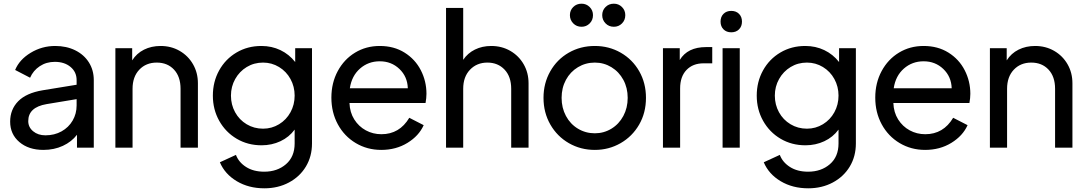

<svg xmlns="http://www.w3.org/2000/svg" viewBox="-20 -800 5875 1040"><path d="M35 -141Q35 -207 78.5 -251.5Q122 -296 211 -311L395 -341V-366Q395 -410 362 -437.5Q329 -465 277 -465Q231 -465 195.5 -441.5Q160 -418 143 -379L62 -421Q85 -477 146 -514Q207 -551 279 -551Q340 -551 387.5 -527.5Q435 -504 461.5 -462Q488 -420 488 -366V0H397V-70Q368 -32 320.5 -10Q273 12 215 12Q135 12 85 -30.5Q35 -73 35 -141ZM226 -67Q275 -67 313.5 -88.5Q352 -110 373.5 -147Q395 -184 395 -229V-263L232 -236Q133 -219 133 -144Q133 -111 159.5 -89Q186 -67 226 -67Z M605 -539H696V-473Q720 -511 760 -531Q800 -551 850 -551Q907 -551 953 -524.5Q999 -498 1025.5 -452Q1052 -406 1052 -349V0H958V-319Q958 -385 922.5 -423Q887 -461 829 -461Q771 -461 734.5 -422.5Q698 -384 698 -319V0H605Z M1171 79 1258 39Q1273 79 1313 104.5Q1353 130 1411 130Q1482 130 1529 89.5Q1576 49 1576 -23V-98Q1546 -57 1499 -35Q1452 -13 1397 -13Q1322 -13 1262 -48.5Q1202 -84 1167.5 -145.5Q1133 -207 1133 -282Q1133 -357 1167 -418.5Q1201 -480 1261 -515.5Q1321 -551 1396 -551Q1452 -551 1499 -528.5Q1546 -506 1579 -464V-539H1670V-23Q1670 47 1637 102Q1604 157 1545 188.5Q1486 220 1412 220Q1327 220 1262.5 181.5Q1198 143 1171 79ZM1405 -103Q1452 -103 1491.5 -127Q1531 -151 1553.5 -192Q1576 -233 1576 -282Q1576 -331 1553.5 -372Q1531 -413 1491.5 -437Q1452 -461 1405 -461Q1356 -461 1316.5 -437Q1277 -413 1254 -372Q1231 -331 1231 -282Q1231 -233 1253.5 -192Q1276 -151 1316 -127Q1356 -103 1405 -103Z M1775 -271Q1775 -351 1809.5 -415Q1844 -479 1903.5 -515Q1963 -551 2037 -551Q2114 -551 2171.5 -515Q2229 -479 2259.5 -419.5Q2290 -360 2290 -292Q2290 -269 2285 -242H1873Q1875 -191 1899 -153Q1923 -115 1961.5 -94Q2000 -73 2046 -73Q2144 -73 2197 -162L2275 -122Q2249 -64 2187 -26Q2125 12 2045 12Q1969 12 1907 -25Q1845 -62 1810 -126.5Q1775 -191 1775 -271ZM2189 -322Q2187 -385 2143.5 -426.5Q2100 -468 2037 -468Q1975 -468 1930 -428.5Q1885 -389 1875 -322Z M2396 -757H2489V-476Q2513 -512 2552.5 -531.5Q2592 -551 2641 -551Q2698 -551 2744 -524.5Q2790 -498 2816.5 -452Q2843 -406 2843 -349V0H2749V-319Q2749 -385 2713 -423Q2677 -461 2620 -461Q2563 -461 2526 -422.5Q2489 -384 2489 -319V0H2396Z M2924 -270Q2924 -349 2960.5 -413.5Q2997 -478 3060.5 -514.5Q3124 -551 3202 -551Q3279 -551 3342.5 -514.5Q3406 -478 3442.5 -414Q3479 -350 3479 -270Q3479 -189 3442 -125Q3405 -61 3341.5 -24.5Q3278 12 3202 12Q3125 12 3061.5 -24.5Q2998 -61 2961 -125.5Q2924 -190 2924 -270ZM3202 -78Q3251 -78 3292 -103Q3333 -128 3356.5 -172Q3380 -216 3380 -270Q3380 -324 3356.5 -367.5Q3333 -411 3292 -436Q3251 -461 3202 -461Q3152 -461 3110.5 -436Q3069 -411 3045.5 -367.5Q3022 -324 3022 -270Q3022 -216 3045.5 -172Q3069 -128 3110.5 -103Q3152 -78 3202 -78ZM3067 -718Q3067 -744 3085 -762Q3103 -780 3130 -780Q3156 -780 3174 -762Q3192 -744 3192 -718Q3192 -691 3174 -673Q3156 -655 3130 -655Q3103 -655 3085 -673.5Q3067 -692 3067 -718ZM3305 -780Q3331 -780 3349 -762Q3367 -744 3367 -718Q3367 -691 3349 -673Q3331 -655 3305 -655Q3278 -655 3260 -673.5Q3242 -692 3242 -718Q3242 -744 3260 -762Q3278 -780 3305 -780Z M3571 -539H3662V-475Q3704 -545 3805 -545H3838V-457H3791Q3733 -457 3698.5 -421Q3664 -385 3664 -321V0H3571Z M3894 -539H3987V0H3894ZM3941 -741Q3967 -741 3983 -725Q3999 -709 3999 -683Q3999 -657 3983 -641Q3967 -625 3941 -625Q3915 -625 3899 -641Q3883 -657 3883 -683Q3883 -709 3899 -725Q3915 -741 3941 -741Z M4117 79 4204 39Q4219 79 4259 104.5Q4299 130 4357 130Q4428 130 4475 89.5Q4522 49 4522 -23V-98Q4492 -57 4445 -35Q4398 -13 4343 -13Q4268 -13 4208 -48.5Q4148 -84 4113.5 -145.5Q4079 -207 4079 -282Q4079 -357 4113 -418.5Q4147 -480 4207 -515.5Q4267 -551 4342 -551Q4398 -551 4445 -528.5Q4492 -506 4525 -464V-539H4616V-23Q4616 47 4583 102Q4550 157 4491 188.5Q4432 220 4358 220Q4273 220 4208.5 181.5Q4144 143 4117 79ZM4351 -103Q4398 -103 4437.5 -127Q4477 -151 4499.5 -192Q4522 -233 4522 -282Q4522 -331 4499.5 -372Q4477 -413 4437.5 -437Q4398 -461 4351 -461Q4302 -461 4262.5 -437Q4223 -413 4200 -372Q4177 -331 4177 -282Q4177 -233 4199.5 -192Q4222 -151 4262 -127Q4302 -103 4351 -103Z M4721 -271Q4721 -351 4755.5 -415Q4790 -479 4849.5 -515Q4909 -551 4983 -551Q5060 -551 5117.5 -515Q5175 -479 5205.5 -419.5Q5236 -360 5236 -292Q5236 -269 5231 -242H4819Q4821 -191 4845 -153Q4869 -115 4907.5 -94Q4946 -73 4992 -73Q5090 -73 5143 -162L5221 -122Q5195 -64 5133 -26Q5071 12 4991 12Q4915 12 4853 -25Q4791 -62 4756 -126.5Q4721 -191 4721 -271ZM5135 -322Q5133 -385 5089.5 -426.5Q5046 -468 4983 -468Q4921 -468 4876 -428.5Q4831 -389 4821 -322Z M5342 -539H5433V-473Q5457 -511 5497 -531Q5537 -551 5587 -551Q5644 -551 5690 -524.5Q5736 -498 5762.5 -452Q5789 -406 5789 -349V0H5695V-319Q5695 -385 5659.5 -423Q5624 -461 5566 -461Q5508 -461 5471.5 -422.5Q5435 -384 5435 -319V0H5342Z"/></svg>

Font: BLUETTI 2.0 Normal
Style: Normal
Weight: 400
Designer: Stijn de Vries
Foundry: tokotype
Version: Version 2.005;October 31, 2023;FontCreator 14.0.0.2814 64-bi